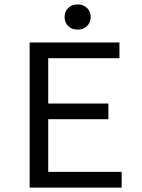

<svg xmlns="http://www.w3.org/2000/svg" viewBox="-20 -848 640 868"><path d="M114 0V-656H520V-585H198V-380H470V-309H198V-71H530V0ZM331 -714Q305 -714 288.5 -730Q272 -746 272 -771Q272 -796 288.5 -812Q305 -828 331 -828Q357 -828 373.5 -812Q390 -796 390 -771Q390 -746 373.5 -730Q357 -714 331 -714Z"/></svg>

Font: Source Code Variable
Style: Regular
Weight: 400
Monospace: yes
Designer: Paul D. Hunt, Teo Tuominen
Foundry: Adobe Systems Incorporated
Version: Version 1.010;hotconv 1.0.106;makeotfexe 2.5.65593